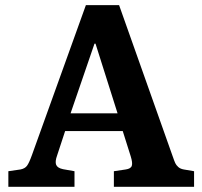

<svg xmlns="http://www.w3.org/2000/svg" viewBox="-20 -720 780 740"><path d="M12.2 0V-60.1L59.1 -66.9Q76.2 -70.3 84.2 -81.3Q92.3 -92.3 103 -122.1L311 -700.2H439L645 -119.1Q651.9 -99.1 655.5 -91.3Q659.2 -83.5 667 -76.4Q674.8 -69.3 688 -66.9L728 -60.1V0H418.9V-60.1L464.8 -66.9Q484.4 -69.8 488 -81.1Q491.7 -92.3 483.9 -117.2L453.1 -214.8H231L200.2 -121.1Q191.4 -97.2 196.5 -84.7Q201.7 -72.3 223.1 -67.9L267.1 -60.1V0ZM252 -283.2H433.1L348.1 -551.8H344.2Z"/></svg>

Font: Literata Book
Style: Bold
Weight: 700
Designer: Latin by Veronika Burian and Jose Scaglione. Greek by Irene Vlachou. Cyrillic by Vera Evstafieva
Foundry: TypeTogether
Version: Version 2.003;PS 002.003;hotconv 1.0.88;makeotf.lib2.5.64775